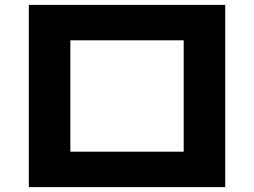

<svg xmlns="http://www.w3.org/2000/svg" viewBox="-20 -753 1040 786"><path d="M268 13H98V-733H902V13ZM268 -132H732V-588H268Z"/></svg>

Font: Mplus 1p ExtraBold
Style: Regular
Weight: 800
Version: Version 1.061